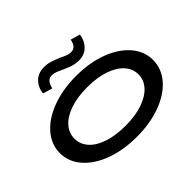

<svg xmlns="http://www.w3.org/2000/svg" viewBox="-189 -1261 1590 1590"><g transform="rotate(-45 606.0 -465.5)"><path d="M60 -343Q60 -444 130.5 -525.5Q201 -607 325.5 -653.5Q450 -700 607 -700Q764 -700 888 -653.5Q1012 -607 1082 -525.5Q1152 -444 1152 -343Q1152 -242 1082 -160.5Q1012 -79 888 -33Q764 13 607 13Q450 13 325.5 -33Q201 -79 130.5 -160.5Q60 -242 60 -343ZM982 -343Q982 -409 936.5 -460Q891 -511 806 -540Q721 -569 606 -569Q491 -569 405.5 -539.5Q320 -510 275 -458.5Q230 -407 230 -343Q230 -277 275 -226Q320 -175 405 -146.5Q490 -118 606 -118Q720 -118 805.5 -147.5Q891 -177 936.5 -228Q982 -279 982 -343ZM586 -806Q541 -827 516.5 -836.5Q492 -846 467 -846Q439 -846 421 -825.5Q403 -805 395 -766L311 -791Q318 -855 360 -897.5Q402 -940 471 -940Q507 -940 538 -930.5Q569 -921 615 -903Q653 -884 674 -876Q695 -868 716 -868Q749 -868 766 -889.5Q783 -911 788 -944L872 -920Q864 -857 822.5 -815Q781 -773 714 -773Q682 -773 651.5 -781.5Q621 -790 586 -806Z"/></g></svg>

Font: BioRhyme Expanded ExtraBold
Style: Regular
Weight: 800
Width: 7
Designer: Aoife Mooney
Foundry: Aoife Mooney Type
Version: Version 1.001